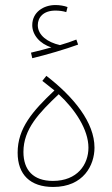

<svg xmlns="http://www.w3.org/2000/svg" viewBox="-20 -742 445 762"><path d="M108 -511C163 -524 241 -547 290 -565L283 -585C265 -578 243 -570 218 -563C169 -574 130 -602 130 -642C130 -673 152 -700 200 -700C215 -700 230 -698 243 -694L248 -714C235 -719 217 -722 200 -722C153 -722 108 -694 108 -642C108 -604 138 -568 184 -554C159 -547 137 -541 103 -533ZM191 0C312 0 355 -87 355 -156C355 -256 273 -357 164 -441L148 -421L196 -383C109 -301 50 -233 50 -136C50 -49 100 0 191 0ZM190 -24C112 -24 73 -67 73 -139C73 -230 135 -294 213 -368C279 -307 331 -227 331 -156C331 -89 287 -24 190 -24Z"/></svg>

Font: Noto Sans Arabic Thin
Style: Regular
Weight: 100
Designer: Monotype Design Team, Nadine Chahine, Nizar Qandah and Khaled Hosny
Foundry: Monotype Imaging Inc.
Version: Version 2.012